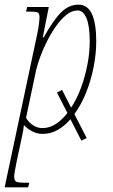

<svg xmlns="http://www.w3.org/2000/svg" viewBox="-55 -566 486 826"><path d="M295 39 248 -53Q223 -24 193 -7Q163 10 129 10Q104 10 82.5 -1.5Q61 -13 48 -28Q45 -1 39 24L16 132Q13 148 9.5 166.5Q6 185 6 192Q6 211 14.5 215.5Q23 220 51 220H71L66 240H-35L105 -419Q110 -442 112.5 -462.5Q115 -483 115 -491Q115 -507 108.5 -511.5Q102 -516 75 -516H57L62 -536H155L129 -405H133Q174 -479 207.5 -512.5Q241 -546 283 -546Q322 -546 340.5 -505.5Q359 -465 359 -388Q359 -336 348 -279Q337 -222 316 -169Q295 -116 265 -75L318 28ZM128 -15Q158 -15 185 -32.5Q212 -50 235 -80L190 -168L212 -179L251 -103Q276 -141 293.5 -188.5Q311 -236 321 -287.5Q331 -339 331 -387Q331 -455 317 -488Q303 -521 279 -521Q254 -521 230.5 -502Q207 -483 185.5 -452.5Q164 -422 146.5 -387Q129 -352 117.5 -320Q106 -288 101 -267L57 -59Q68 -40 86.5 -27.5Q105 -15 128 -15Z"/></svg>

Font: Noto Serif ExtraCondensed Thin
Style: Italic
Weight: 100
Width: 2
Italic angle: -12°
Designer: Monotype Design Team
Foundry: Monotype Imaging Inc.
Version: Version 2.013